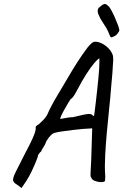

<svg xmlns="http://www.w3.org/2000/svg" viewBox="-20 -892 618 962"><path d="M65 33Q47 23 45.5 11Q44 -1 59 -31Q74 -61 106 -124Q130 -169 141.5 -194.5Q153 -220 156 -231Q159 -242 159 -245Q157 -254 161 -259.5Q165 -265 174 -269Q179 -274 193 -287Q207 -300 217 -318Q226 -339 237.5 -361Q249 -383 269 -416.5Q289 -450 321 -504Q341 -539 366 -578Q391 -617 418 -653Q429 -667 439 -675.5Q449 -684 458 -683Q473 -683 491 -674Q509 -665 523 -650.5Q537 -636 543 -621Q548 -613 547 -587Q546 -561 543 -524Q540 -487 536 -445Q533 -404 527 -348Q521 -292 515.5 -231Q510 -170 507 -113.5Q504 -57 507 -15Q508 -6 507 2Q506 10 506 15Q500 21 484.5 20.5Q469 20 454.5 14Q440 8 438 -1Q435 -4 434 -8.5Q433 -13 434 -30.5Q435 -48 437 -90L442 -249L429 -248Q420 -248 395.5 -246Q371 -244 342.5 -240.5Q314 -237 290 -233.5Q266 -230 257 -227Q248 -227 235.5 -215Q223 -203 212 -184Q208 -170 197.5 -154.5Q187 -139 187 -134Q180 -129 175.5 -122Q171 -115 171 -115Q171 -109 161.5 -85.5Q152 -62 138.5 -33.5Q125 -5 111 16L88 50ZM283 -296Q283 -296 293.5 -298Q304 -300 319 -302.5Q334 -305 346 -305Q382 -314 399.5 -317.5Q417 -321 425.5 -321Q434 -321 440 -318Q444 -313 447.5 -312Q451 -311 451 -311Q452 -313 454.5 -333.5Q457 -354 460.5 -384Q464 -414 467.5 -446.5Q471 -479 473.5 -506.5Q476 -534 477 -549Q478 -568 478 -583.5Q478 -599 478 -599Q472 -599 453.5 -577.5Q435 -556 412 -520Q389 -484 368 -443Q358 -424 349 -410.5Q340 -397 335 -397Q333 -395 324 -380Q315 -365 304.5 -346.5Q294 -328 287 -313Q280 -298 283 -296ZM549 -709Q540 -703 536 -705.5Q532 -708 529 -716.5Q526 -725 521 -736Q513 -753 497.5 -775.5Q482 -798 473.5 -819Q465 -840 474 -852Q490 -867 500 -871Q510 -875 520 -864Q527 -860 536.5 -843Q546 -826 555.5 -804.5Q565 -783 571.5 -765Q578 -747 578 -741Q579 -737 569.5 -724.5Q560 -712 549 -709Z"/></svg>

Font: Caveat Medium
Style: Regular
Weight: 500
Designer: Pablo Impallari
Foundry: Pablo Impallari
Version: Version 2.000